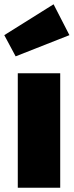

<svg xmlns="http://www.w3.org/2000/svg" viewBox="-41 -876 344 896"><path d="M240 -534V0H42V-534ZM209 -856 283 -712 32 -613 -21 -712Z"/></svg>

Font: Fira Sans Black
Style: Regular
Weight: 900
Designer: Carrois Corporate & Edenspiekermann AG
Foundry: Carrois Corporate GbR & Edenspiekermann AG
Version: Version 4.203